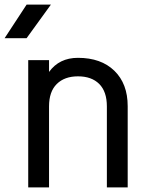

<svg xmlns="http://www.w3.org/2000/svg" viewBox="-30 -810 650 830"><path d="M92 0V-550H182V-499Q226 -560 307 -560Q407 -560 464.5 -504Q522 -448 522 -351V0H432V-350Q432 -414 399 -447Q366 -480 307 -480Q249 -480 215.5 -447Q182 -414 182 -350V0ZM-10 -645 85 -790H190L85 -645Z"/></svg>

Font: Tiny
Style: Regular
Weight: 400
Designer: Philipp Nurullin, Konstantin Bulenkov
Foundry: JetBrains
Version: Version 2.251; ttfautohint (v1.8.4.7-5d5b)